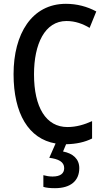

<svg xmlns="http://www.w3.org/2000/svg" viewBox="-20 -745 550 1005"><path d="M395 135C395 87 362 58 310 48L326 10C380 9 424 -1 462 -20V-111C422 -93 380 -80 333 -80C221 -80 158 -183 158 -356C158 -514 214 -635 328 -635C374 -635 414 -620 449 -599L484 -685C436 -711 382 -725 325 -725C146 -725 51 -567 51 -357C51 -150 130 -18 271 6L238 81C286 87 316 102 316 135C316 163 296 179 255 179C238 179 221 176 207 172V233C221 238 243 240 268 240C349 240 395 202 395 135Z"/></svg>

Font: Noto Sans Myanmar UI Condensed Medium
Style: Regular
Weight: 500
Width: 3
Designer: Monotype Design Team
Foundry: Monotype Imaging Inc.
Version: Version 2.103